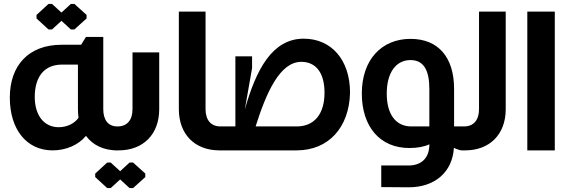

<svg xmlns="http://www.w3.org/2000/svg" viewBox="-20 -766 2901 978"><path d="M245 -616 293 -660 341 -616H359L421 -672V-690L359 -746H341L293 -702L245 -746H227L166 -690V-672L227 -616ZM577 -122C532 -122 506 -154 506 -210V-578H418L393 -538H294C125 -538 30 -432 30 -269C30 -106 116 0 248 0C317 0 380 -28 418 -74C452 -27 508 0 577 0H578V-122ZM279 -118C204 -118 157 -179 157 -272C157 -372 203 -437 296 -437H377V-210C377 -195 378 -180 380 -166C359 -136 320 -118 279 -118Z M655 -499V-210C655 -154 627 -122 579 -122H568C531 -122 494 -90 494 -67C494 -38 531 0 568 0H584C710 0 791 -82 791 -210V-499ZM640 62 592 106 544 62H526L465 118V136L526 192H544L592 148L640 192H658L720 136V118L658 62Z M1103 -122C1055 -122 1027 -154 1027 -210V-707H891V-210C891 -82 972 0 1098 0H1104V-122Z M1527 -569C1366 -569 1284 -410 1227 -208L1264 -419V-479H1179V-122H1095C1058 -122 1021 -90 1021 -67C1021 -38 1058 0 1095 0H1491C1653 0 1759 -116 1763 -294C1763 -461 1668 -569 1527 -569ZM1491 -122C1474 -122 1449 -122 1419 -122H1318H1282C1337 -296 1406 -451 1515 -451C1590 -451 1633 -394 1633 -294C1633 -185 1581 -122 1491 -122Z M2343 -122H2293V-313C2293 -474 2213 -568 2071 -568C1924 -568 1823 -462 1823 -290C1823 -120 1916 -12 2065 -12C2107 -12 2142 -19 2167 -31V-30C2167 38 2128 77 2060 77H1922V187L2060 188C2195 189 2285 110 2292 -13C2306 -5 2326 0 2343 0ZM2075 -122C1996 -122 1950 -184 1950 -289C1950 -399 1999 -460 2071 -460C2137 -460 2167 -410 2167 -313V-122Z M2420 -707V-210C2420 -154 2392 -122 2344 -122H2335C2298 -122 2261 -90 2261 -67C2261 -38 2298 0 2335 0H2349C2475 0 2556 -82 2556 -210V-707Z M2666 -707V0H2806V-707Z"/></svg>

Font: Hejaz SemiBold
Style: Regular
Weight: 600
Designer: Bandar Raffah (Arabic) and Santiago Orozco (Latin)
Foundry: Caramella and Typemade
Version: Version 1.010;hotconv 1.0.109;makeotfexe 2.5.65596